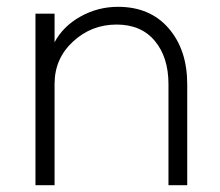

<svg xmlns="http://www.w3.org/2000/svg" viewBox="-20 -543 644 563"><path d="M326 -523Q420 -523 474.5 -460Q529 -397 529 -296V0H474V-296Q474 -375 434 -423Q394 -471 322 -471Q248 -471 194 -421Q140 -371 140 -297V0H84V-503H140V-419Q165 -466 216 -494.5Q267 -523 326 -523Z"/></svg>

Font: Metropolitano Light
Style: Regular
Weight: 300
Designer: Fonts by Alex Slobzheninov & Chris M. Simpson / Changes by Cristiano Sobral
Foundry: Fonts by Alex Slobzheninov & Chris M. Simpson / Changes by Cristiano Sobral
Version: Version 1.00;August 30, 2020;FontCreator 13.0.0.2681 64-bit